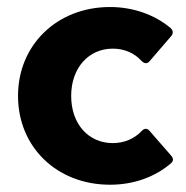

<svg xmlns="http://www.w3.org/2000/svg" viewBox="-20 -504 518 536"><path d="M287.1 11.7C354.5 11.7 414.1 -10.7 458 -48.8C464.8 -54.7 463.9 -62.5 458 -69.3L397.5 -138.7C390.6 -146.5 382.8 -146.5 375 -137.7C355.5 -117.2 327.1 -104.5 294.9 -104.5C227.5 -104.5 178.7 -157.2 178.7 -236.3C178.7 -314.5 227.5 -368.2 294.9 -368.2C328.1 -368.2 355.5 -355.5 375 -334C382.8 -326.2 390.6 -325.2 397.5 -333L458 -403.3C463.9 -410.2 463.9 -418.9 456.1 -425.8C413.1 -461.9 353.5 -484.4 287.1 -484.4C139.6 -484.4 30.3 -378.9 30.3 -236.3C30.3 -92.8 139.6 11.7 287.1 11.7Z"/></svg>

Font: Ed Sans Neue
Style: Bold
Weight: 700
Designer: Stephen Hutchings
Version: Version 1.004;PS 001.004;hotconv 1.0.88;makeotf.lib2.5.64775